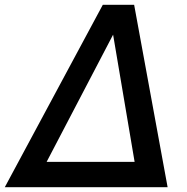

<svg xmlns="http://www.w3.org/2000/svg" viewBox="-59 -783 781 803"><path d="M642 0H-39L371 -763H502ZM414 -638 136 -106H504Z"/></svg>

Font: Open Sauce One Medium Italic
Style: Regular
Weight: 500
Italic angle: -10°
Designer: Alfredo Marco Pradil
Foundry: Creative Sauce Fz LLC
Version: Version 1.477